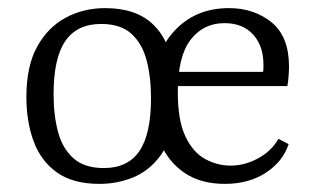

<svg xmlns="http://www.w3.org/2000/svg" viewBox="-20 -443 778 473"><path d="M225 10Q160 10 120.5 -18Q81 -46 63 -94.5Q45 -143 45 -204Q45 -280 71.5 -328Q98 -376 142 -399.5Q186 -423 239 -423Q316 -423 358 -382Q400 -341 407 -267V-153Q401 -94 374 -58Q347 -22 308 -6Q269 10 225 10ZM236 -29Q295 -29 323.5 -71Q352 -113 352 -201Q352 -254 341 -295Q330 -336 303.5 -360Q277 -384 229 -384Q170 -384 141 -342Q112 -300 112 -211Q112 -159 123 -118Q134 -77 161 -53Q188 -29 236 -29ZM534 10Q474 10 434 -17.5Q394 -45 374 -92.5Q354 -140 354 -200Q354 -304 406.5 -363.5Q459 -423 544 -423Q606 -423 649 -388Q692 -353 692 -279Q692 -270 691 -256Q690 -242 688 -231H400V-266H628Q629 -271 629 -275Q629 -279 629 -284Q629 -330 603.5 -358Q578 -386 533 -386Q481 -386 449.5 -345Q418 -304 418 -216Q418 -147 436.5 -107.5Q455 -68 485 -51.5Q515 -35 548 -35Q583 -35 616 -53Q649 -71 666 -101L691 -88Q677 -45 635 -17.5Q593 10 534 10Z"/></svg>

Font: Rasa Light
Style: Regular
Weight: 300
Designer: Anna Giedrys (Yrsa+Rasa design), David Brezina (Yrsa art-direction, Rasa art-direction, design)
Foundry: Rosetta Type Foundry
Version: Version 2.004